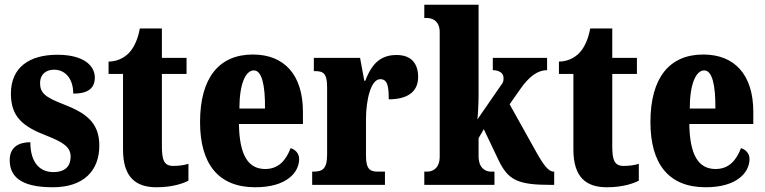

<svg xmlns="http://www.w3.org/2000/svg" viewBox="-20 -780 3229 810"><path d="M203 10C333 10 399 -60 399 -166C399 -266 338 -305 248 -340C170 -370 149 -388 149 -430C149 -466 174 -486 208 -486C253 -486 289 -451 289 -385C352 -385 380 -408 380 -453C380 -501 336 -549 222 -549C104 -549 26 -496 26 -385C26 -287 76 -246 178 -207C246 -180 278 -160 278 -119C278 -83 259 -54 205 -54C149 -54 108 -93 108 -180C60 -180 21 -160 21 -105C21 -39 62 10 203 10Z M640 10C709 10 755 -7 775 -18V-89C757 -83 734 -80 711 -80C672 -80 663 -105 663 -163V-468H767V-536H663V-660H570C562 -616 547 -585 532 -566C516 -545 485 -521 438 -520V-468H499V-149C499 -31 554 10 640 10Z M1057 10C1191 10 1242 -54 1242 -109C1242 -133 1226 -149 1206 -155C1187 -105 1156 -67 1099 -67C1027 -67 990 -125 988 -257H1258V-308C1258 -466 1178 -550 1047 -550C905 -550 824 -453 824 -265C824 -91 899 10 1057 10ZM1098 -322H990C990 -426 1016 -483 1051 -483C1084 -483 1099 -423 1098 -322Z M1297 0H1604V-56H1574C1543 -56 1524 -64 1524 -123V-277C1524 -359 1545 -446 1584 -446C1615 -446 1620 -416 1620 -361C1694 -361 1744 -389 1744 -455C1744 -509 1718 -548 1653 -548C1588 -548 1549 -514 1521 -439H1517L1499 -536H1304V-480H1308C1344 -480 1360 -471 1360 -412V-128C1360 -65 1339 -56 1301 -56H1297Z M1770 0H2066V-56H2050C2036 -56 1999 -64 1999 -121V-197L2021 -235L2082 -107C2124 -18 2166 0 2307 0H2318V-56H2315C2294 -56 2272 -85 2241 -141L2130 -340L2172 -400C2213 -460 2250 -484 2288 -484V-536H2059V-484C2086 -484 2104 -471 2104 -454C2104 -448 2107 -436 2094 -421L1994 -276C1996 -290 1999 -344 1999 -378V-760H1770V-704H1783C1796 -704 1835 -697 1835 -645V-119C1835 -63 1797 -56 1783 -56H1770Z M2540 10C2609 10 2655 -7 2675 -18V-89C2657 -83 2634 -80 2611 -80C2572 -80 2563 -105 2563 -163V-468H2667V-536H2563V-660H2470C2462 -616 2447 -585 2432 -566C2416 -545 2385 -521 2338 -520V-468H2399V-149C2399 -31 2454 10 2540 10Z M2957 10C3091 10 3142 -54 3142 -109C3142 -133 3126 -149 3106 -155C3087 -105 3056 -67 2999 -67C2927 -67 2890 -125 2888 -257H3158V-308C3158 -466 3078 -550 2947 -550C2805 -550 2724 -453 2724 -265C2724 -91 2799 10 2957 10ZM2998 -322H2890C2890 -426 2916 -483 2951 -483C2984 -483 2999 -423 2998 -322Z"/></svg>

Font: Noto Serif Devanagari ExtraCondensed Black
Style: Regular
Weight: 900
Width: 2
Designer: Universal Thirst, Indian Type Foundry and the Monotype Design Team
Foundry: Monotype Imaging Inc.
Version: Version 2.004